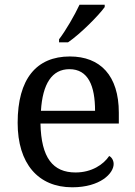

<svg xmlns="http://www.w3.org/2000/svg" viewBox="-20 -786 575 816"><path d="M231 -619V-606H269C322 -642 400 -721 425 -756V-766H318C297 -721 260 -657 231 -619ZM287 10C406 10 463 -49 463 -89C463 -106 453 -119 444 -123C420 -87 370 -53 301 -53C205 -53 155 -115 152 -261H485V-307C485 -465 406 -546 277 -546C135 -546 55 -451 55 -264C55 -91 142 10 287 10ZM384 -315H154C161 -430 201 -492 275 -492C355 -492 384 -421 384 -315Z"/></svg>

Font: Noto Fangsong KSS Rotated
Style: Regular
Weight: 400
Designer: LIU Zhao, ZHANG Congyu, Kushim JIANG
Foundry: Guyu Beijing Co. Ltd.
Version: Version 1.000;November 16, 2022;FontCreator 11.5.0.2427 64-b